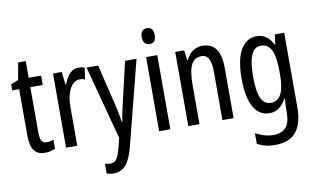

<svg xmlns="http://www.w3.org/2000/svg" viewBox="-93 -934 2247 1369"><g transform="rotate(-10 1031.0 -249.5)"><path d="M197 -62Q209 -62 221 -65Q233 -68 245 -72V-6Q229 1 211 5.5Q193 10 170 10Q117 10 92 -25.5Q67 -61 67 -133V-469H17V-513L71 -535L93 -658H148V-537H238V-469H148V-143Q148 -103 158 -82.5Q168 -62 197 -62Z M508 -547Q532 -547 554 -540L542 -456Q525 -463 502 -463Q474 -463 451.5 -439Q429 -415 417 -374Q405 -333 405 -280V0H324V-537H387L398 -445H403Q420 -492 446.5 -519.5Q473 -547 508 -547Z M567 -537H651L724 -233Q730 -205 736.5 -174Q743 -143 747 -111H751Q758 -164 775 -233L846 -537H929L771 81Q749 163 715.5 201.5Q682 240 627 240Q615 240 603 238Q591 236 577 232V160Q587 163 597 165Q607 167 616 167Q645 167 661 144.5Q677 122 692 65L709 -3Z M1040 -739Q1086 -739 1086 -681Q1086 -624 1040 -624Q1018 -624 1005 -639Q992 -654 992 -681Q992 -739 1040 -739ZM1079 -537V0H998V-537Z M1406 -547Q1537 -547 1537 -364V0H1456V-348Q1456 -411 1440 -443Q1424 -475 1388 -475Q1336 -475 1313 -429Q1290 -383 1290 -279V0H1209V-537H1274L1283 -464H1288Q1305 -504 1336.5 -525.5Q1368 -547 1406 -547Z M1799 -547Q1837 -547 1865.5 -528Q1894 -509 1916 -466H1921L1930 -537H1998V6Q1998 118 1950 179Q1902 240 1795 240Q1758 240 1727.5 232.5Q1697 225 1668 209V132Q1736 168 1793 168Q1855 168 1886 135.5Q1917 103 1917 25V9Q1917 -8 1918 -29.5Q1919 -51 1921 -75H1917Q1874 10 1796 10Q1723 10 1682.5 -60Q1642 -130 1642 -266Q1642 -406 1684 -476.5Q1726 -547 1799 -547ZM1816 -475Q1769 -475 1747 -421.5Q1725 -368 1725 -265Q1725 -159 1748 -110Q1771 -61 1819 -61Q1917 -61 1917 -245V-270Q1917 -377 1893 -426Q1869 -475 1816 -475Z"/></g></svg>

Font: Noto Sans Malayalam ExtraCondensed
Style: Regular
Weight: 400
Width: 2
Designer: Jelle Bosma - Monotype Design Team
Foundry: Monotype Imaging Inc.
Version: Version 2.104; ttfautohint (v1.8.4.7-5d5b)